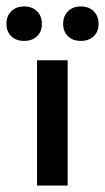

<svg xmlns="http://www.w3.org/2000/svg" viewBox="-65 -576 326 596"><path d="M10 -449Q-15 -449 -30 -463.5Q-45 -478 -45 -502Q-45 -526 -30 -541Q-15 -556 10 -556Q35 -556 50 -541Q65 -526 65 -502Q65 -477 49.5 -463Q34 -449 10 -449ZM186 -449Q161 -449 146 -463.5Q131 -478 131 -502Q131 -526 146 -541Q161 -556 186 -556Q211 -556 226 -541Q241 -526 241 -502Q241 -477 225.5 -463Q210 -449 186 -449ZM50 0V-389H145V0Z"/></svg>

Font: MB Grotesk
Style: Regular
Weight: 400
Designer: Nawras Khrais
Foundry: Nawras Khrais
Version: Version 1.000;PS 001.000;hotconv 1.0.88;makeotf.lib2.5.64775